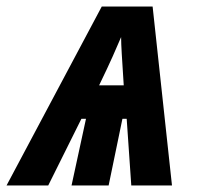

<svg xmlns="http://www.w3.org/2000/svg" viewBox="-78 -565 601 585"><path d="M-58 0 232 -545H387L446 0H322L308 -203H295L253 0H140L184 -203H170L69 0ZM299 -305Q295 -368 293 -400.5Q291 -433 291 -452Q279 -424 265.5 -393.5Q252 -363 224 -305Z"/></svg>

Font: Noto Sans Condensed
Style: Bold Italic
Weight: 700
Width: 3
Italic angle: -12°
Designer: Monotype Design Team
Foundry: Monotype Imaging Inc.
Version: Version 2.013; ttfautohint (v1.8.4.7-5d5b)